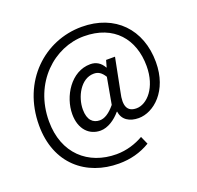

<svg xmlns="http://www.w3.org/2000/svg" viewBox="-150 -882 1246 1216"><g transform="rotate(-20 473.0 -274.5)"><path d="M450 173C527 173 597 155 662 116L638 62C588 91 524 112 456 112C266 112 124 -12 124 -230C124 -491 316 -661 515 -661C718 -661 825 -529 825 -348C825 -203 745 -118 674 -118C613 -118 592 -159 613 -249L657 -472H597L584 -426H582C562 -463 531 -481 493 -481C362 -481 278 -340 278 -222C278 -120 336 -63 412 -63C461 -63 512 -97 548 -140H551C558 -83 605 -55 666 -55C767 -55 889 -157 889 -352C889 -572 747 -722 522 -722C273 -722 56 -526 56 -227C56 33 231 173 450 173ZM430 -126C385 -126 351 -155 351 -227C351 -311 405 -417 493 -417C523 -417 544 -404 565 -370L533 -192C495 -146 461 -126 430 -126Z"/></g></svg>

Font: Source Han Sans CN Regular
Style: Regular
Weight: 400
Designer: Ryoko NISHIZUKA (kana & ideographs); Paul D. Hunt (Latin, Greek & Cyrillic); Wenlong ZHANG (bopomofo); Sandoll Communica
Foundry: Adobe Systems Incorporated
Version: Version 1.004;PS 1.004;hotconv 1.0.82;makeotf.lib2.5.63406